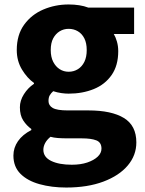

<svg xmlns="http://www.w3.org/2000/svg" viewBox="-20 -598 647 859"><path d="M276 241Q211 241 157 226Q103 211 71.5 179.5Q40 148 40 98Q40 63 60.5 33.5Q81 4 120 -16V-21Q99 -36 84 -59Q69 -82 69 -118Q69 -148 87 -176.5Q105 -205 132 -223V-227Q102 -248 78.5 -286.5Q55 -325 55 -374Q55 -442 88 -487.5Q121 -533 174 -555.5Q227 -578 287 -578Q312 -578 334.5 -574.5Q357 -571 375 -564H580V-446H489Q497 -433 503 -412.5Q509 -392 509 -369Q509 -305 479.5 -262.5Q450 -220 399.5 -199.5Q349 -179 287 -179Q272 -179 254.5 -181.5Q237 -184 218 -190Q208 -181 202.5 -171.5Q197 -162 197 -146Q197 -126 216 -115Q235 -104 283 -104H376Q479 -104 534.5 -70Q590 -36 590 39Q590 97 551.5 142.5Q513 188 442.5 214.5Q372 241 276 241ZM287 -277Q310 -277 328.5 -288.5Q347 -300 357.5 -321.5Q368 -343 368 -374Q368 -405 357.5 -426Q347 -447 328.5 -458Q310 -469 287 -469Q265 -469 247 -458Q229 -447 218 -426.5Q207 -406 207 -374Q207 -343 218 -321.5Q229 -300 247 -288.5Q265 -277 287 -277ZM301 139Q341 139 370.5 129Q400 119 417 103Q434 87 434 67Q434 39 411 30Q388 21 346 21H285Q257 21 238.5 19.5Q220 18 206 14Q190 27 182 42Q174 57 174 72Q174 105 209 122Q244 139 301 139Z"/></svg>

Font: Noto Sans TC Thin ExtraBold
Style: Regular
Weight: 800
Version: Version 2.004-H2;hotconv 1.0.118;makeotfexe 2.5.65603